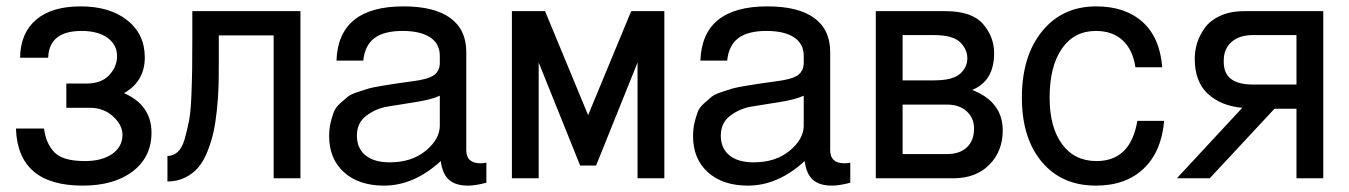

<svg xmlns="http://www.w3.org/2000/svg" viewBox="-20 -559 4229 602"><path d="M118 -156Q124 -109 150.5 -81.5Q177 -54 246 -54Q300 -54 332 -76.5Q364 -99 364 -136Q364 -167 334.5 -194Q305 -221 262 -221H188V-297H250Q298 -297 322.5 -323.5Q347 -350 347 -383Q347 -419 317 -440.5Q287 -462 236 -462Q134 -462 131 -378H43Q44 -455 93 -497Q142 -539 233 -539Q324 -539 379 -495.5Q434 -452 434 -379Q434 -304 369 -267Q455 -229 455 -143Q455 -67 396.5 -22Q338 23 239 23Q36 23 30 -156Z M583 -524H922V0H838V-448H666V-350Q666 -313 665 -283Q664 -253 660 -214Q656 -175 649.5 -145.5Q643 -116 631 -85.5Q619 -55 602.5 -35Q586 -15 561 -2.5Q536 10 505 10V-70Q523 -70 537 -82.5Q551 -95 559 -123Q567 -151 572.5 -179.5Q578 -208 580 -257.5Q582 -307 582.5 -343Q583 -379 583 -441Z M1035 -369Q1041 -539 1245 -539Q1342 -539 1392 -502.5Q1442 -466 1442 -396V-88Q1442 -47 1487 -47Q1496 -47 1505 -49V14Q1470 23 1448 23Q1408 23 1387.5 4.5Q1367 -14 1362 -54Q1278 23 1184 23Q1105 23 1058.5 -19Q1012 -61 1012 -132Q1012 -155 1016.5 -174Q1021 -193 1026.5 -207.5Q1032 -222 1046 -234.5Q1060 -247 1069.5 -255Q1079 -263 1101.5 -270.5Q1124 -278 1136 -281.5Q1148 -285 1178 -290Q1208 -295 1222 -297Q1236 -299 1272 -304Q1321 -310 1340 -323Q1359 -336 1359 -362V-384Q1359 -422 1328.5 -442Q1298 -462 1242 -462Q1184 -462 1154 -439.5Q1124 -417 1119 -369ZM1202 -50Q1271 -50 1315 -86.5Q1359 -123 1359 -165V-259Q1334 -247 1283.5 -239Q1233 -231 1196 -225Q1159 -219 1129 -196.5Q1099 -174 1099 -134Q1099 -94 1126 -72Q1153 -50 1202 -50Z M1585 -524H1689L1824 -198L1959 -524H2063V0H1979V-363L1849 -40H1799L1669 -363V0H1585Z M2176 -369Q2182 -539 2386 -539Q2483 -539 2533 -502.5Q2583 -466 2583 -396V-88Q2583 -47 2628 -47Q2637 -47 2646 -49V14Q2611 23 2589 23Q2549 23 2528.5 4.5Q2508 -14 2503 -54Q2419 23 2325 23Q2246 23 2199.5 -19Q2153 -61 2153 -132Q2153 -155 2157.5 -174Q2162 -193 2167.5 -207.5Q2173 -222 2187 -234.5Q2201 -247 2210.5 -255Q2220 -263 2242.5 -270.5Q2265 -278 2277 -281.5Q2289 -285 2319 -290Q2349 -295 2363 -297Q2377 -299 2413 -304Q2462 -310 2481 -323Q2500 -336 2500 -362V-384Q2500 -422 2469.5 -442Q2439 -462 2383 -462Q2325 -462 2295 -439.5Q2265 -417 2260 -369ZM2343 -50Q2412 -50 2456 -86.5Q2500 -123 2500 -165V-259Q2475 -247 2424.5 -239Q2374 -231 2337 -225Q2300 -219 2270 -196.5Q2240 -174 2240 -134Q2240 -94 2267 -72Q2294 -50 2343 -50Z M3013 -376Q3013 -405 2990 -427Q2967 -449 2908 -449H2810V-307H2908Q2967 -307 2990 -327.5Q3013 -348 3013 -376ZM2810 -231V-76H2950Q2989 -76 3011.5 -97Q3034 -118 3034 -156Q3034 -189 3011 -210Q2988 -231 2950 -231ZM2945 -524Q3027 -524 3062 -484Q3097 -444 3097 -392Q3097 -305 3028 -277Q3124 -240 3124 -150Q3124 -85 3082 -42.5Q3040 0 2969 0H2726V-524Z M3624 -348H3540Q3532 -403 3500 -432.5Q3468 -462 3416 -462Q3348 -462 3309.5 -406.5Q3271 -351 3271 -253Q3271 -160 3310 -107Q3349 -54 3418 -54Q3525 -54 3546 -180H3630Q3622 -84 3566 -30.5Q3510 23 3416 23Q3309 23 3246.5 -51.5Q3184 -126 3184 -253Q3184 -383 3247.5 -461Q3311 -539 3417 -539Q3508 -539 3562.5 -490Q3617 -441 3624 -348Z M3726 -375Q3726 -399 3733 -422.5Q3740 -446 3756.5 -470Q3773 -494 3805 -509Q3837 -524 3881 -524H4129V0H4045V-218H3976L3773 0H3670L3875 -221Q3808 -227 3767 -265Q3726 -303 3726 -375ZM3817 -364Q3817 -294 3908 -294H4045V-449H3908Q3866 -449 3841.5 -427.5Q3817 -406 3817 -370Z"/></svg>

Font: ColatingCofangSans
Style: Regular
Weight: 400
Foundry: GNU
Version: Version 412.227;June 27, 2022;FontCreator 11.0.0.2412 32-bit